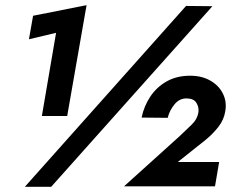

<svg xmlns="http://www.w3.org/2000/svg" viewBox="-20 -723 908 743"><path d="M700 -700 76 0H178L802 -699ZM92 -571 197 -596 142 -274H240L315 -703L108 -662ZM460 -2H812L828 -96H668L776 -182Q804 -205 825.5 -232.5Q847 -260 852 -294Q858 -330 842.5 -361Q827 -392 794 -411Q761 -430 716 -430Q664 -430 625 -408Q586 -386 561.5 -349Q537 -312 528 -268L629 -267Q636 -296 656 -320Q676 -344 706 -342Q730 -341 740 -325Q750 -309 748 -290Q744 -262 721.5 -240.5Q699 -219 675 -196Z"/></svg>

Font: Jost* 700 Bold Italic
Style: Bold Italic
Weight: 700
Italic angle: -10°
Version: Version 3.200; ttfautohint (v0.97) -l 8 -r 50 -G 200 -x 14 -